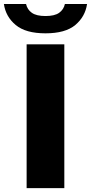

<svg xmlns="http://www.w3.org/2000/svg" viewBox="-70 -968 468 988"><path d="M67 0V-740H261V0ZM164 -796.5Q62.5 -796.5 11 -839.2Q-40.5 -882 -50 -947.5H64Q70.5 -918.5 94 -902Q117.5 -885.5 164 -885.5Q211 -885.5 234.2 -902Q257.5 -918.5 264 -947.5H378Q368.5 -882 317.2 -839.2Q266 -796.5 164 -796.5Z"/></svg>

Font: Encode Sans Semi Expanded ExtraBold
Style: Regular
Weight: 800
Width: 6
Designer: Multiple Designers
Foundry: Impallari Type
Version: Version 3.000; ttfautohint (v1.8.3) -l 8 -r 50 -G 200 -x 14 